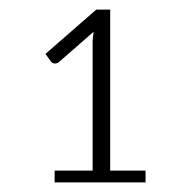

<svg xmlns="http://www.w3.org/2000/svg" viewBox="-20 -829 371 399"><path d="M93.5 -474.5H172.5V-744.5L174.5 -763L102.5 -700Q98.5 -697 94.5 -697Q89 -697 85.5 -701.5L74.5 -717L180 -809H209V-474.5H282.5V-450H93.5Z"/></svg>

Font: Lato TR Light
Style: Regular
Weight: 300
Designer: Lukasz Dziedzic
Foundry: Lukasz Dziedzic
Version: Version 1.104 2013